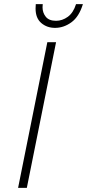

<svg xmlns="http://www.w3.org/2000/svg" viewBox="-20 -903 418 923"><path d="M244.5 -769Q205.5 -769 178.2 -792.5Q151 -816 151 -862L152 -883H185.5L184.5 -868Q184.5 -842 200 -822.5Q215.5 -803 249.5 -803Q279.5 -803 306 -822.2Q332.5 -841.5 345.5 -883H378.5Q360 -822.5 323.2 -795.8Q286.5 -769 244.5 -769ZM109 0H67L207.5 -700H249.5Z"/></svg>

Font: Argentum Sans ExtraLight
Style: Italic
Weight: 200
Italic angle: -11°
Designer: Julieta Ulanovsky (font), Cristiano Sobral (main changes and remaster)
Foundry: Julieta Ulanovsky (font), Cristiano Sobral (main changes and remaster)
Version: Version 2.007;June 15, 2022;FontCreator 14.0.0.2814 64-bit; 